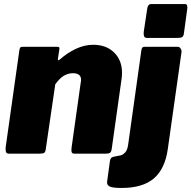

<svg xmlns="http://www.w3.org/2000/svg" viewBox="-20 -762 949 952"><path d="M25 0Q12 0 9.5 -9Q7 -18 8 -31L76 -513Q78 -524 81 -527Q84 -530 93 -530H264Q270 -530 273 -527.5Q276 -525 274 -515L267 -470Q266 -457 279 -469Q314 -500 356.5 -520Q399 -540 442 -540Q507 -540 546 -501.5Q585 -463 585 -401Q585 -394 584.5 -387Q584 -380 583 -372L534 -24Q532 -9 525.5 -4.5Q519 0 503 0H350Q337 0 335 -8.5Q333 -17 335 -31L380 -351Q381 -356 381.5 -360Q382 -364 382 -366Q382 -383 371.5 -391Q361 -399 342 -399Q325 -399 309 -392.5Q293 -386 279.5 -373.5Q266 -361 254 -344L207 -23Q205 -7 198 -3.5Q191 0 173 0H25ZM812 -23Q798 76 742.5 123Q687 170 583 170Q538 170 523.5 162.5Q509 155 511 139L525 37Q526 29 530 23Q534 17 544 15L580 8Q590 5 600.5 -6Q611 -17 615 -42L681 -513Q683 -524 686.5 -527Q690 -530 699 -530H861Q870 -530 875.5 -521.5Q881 -513 880 -504L812 -23ZM892 -597Q890 -582 883 -578Q876 -574 859 -574H708Q697 -574 694 -583.5Q691 -593 693 -606L710 -719Q713 -742 730 -742H898Q906 -742 908 -733.5Q910 -725 908 -715Z"/></svg>

Font: Libre Franklin Thin Black
Style: Italic
Weight: 900
Italic angle: -8°
Version: Version 2.000